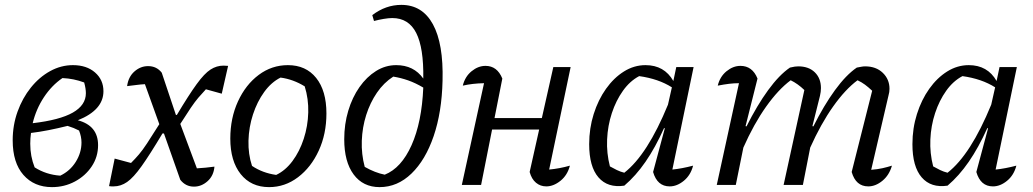

<svg xmlns="http://www.w3.org/2000/svg" viewBox="-20 -758 4236 787"><path d="M193 9Q120 9 76 -41Q32 -91 32 -183Q32 -245 52 -300.5Q72 -356 106.5 -399Q141 -442 185.5 -466.5Q230 -491 279 -491Q335 -491 369.5 -461Q404 -431 404 -384Q404 -307 299 -265Q382 -243 382 -163Q382 -115 356 -76Q330 -37 287 -14Q244 9 193 9ZM332 -376Q332 -395 325 -420Q282 -436 236 -438Q192 -408 160 -359.5Q128 -311 114 -253Q225 -266 278.5 -296.5Q332 -327 332 -376ZM104 -169Q104 -117 122 -72Q169 -42 227 -38Q267 -57 290.5 -94.5Q314 -132 314 -174Q314 -198 304 -223Q283 -234 257 -242Q217 -232 179 -224.5Q141 -217 107 -213Q104 -191 104 -169Z M859 -75Q856 -38 831 -15.5Q806 7 775 7Q741 7 719 -21L652 -211H646Q594 -124 560.5 -77Q527 -30 501 -12Q475 6 446 6Q442 6 437 6Q432 6 427 5L450 -108L517 -90Q535 -108 549.5 -125Q564 -142 582.5 -170Q601 -198 633 -249L574 -413Q556 -412 537.5 -409.5Q519 -407 501 -405Q506 -443 531 -465Q556 -487 587 -487Q622 -487 643 -460L701 -287H705Q754 -369 786 -413Q818 -457 843 -473Q868 -489 896 -489Q901 -489 905.5 -488.5Q910 -488 915 -488L889 -374L824 -392Q807 -374 793 -357.5Q779 -341 762 -316Q745 -291 719 -250L787 -68Q823 -70 859 -75Z M1083 9Q1009 9 966.5 -44.5Q924 -98 924 -190Q924 -274 955.5 -342.5Q987 -411 1040.5 -451Q1094 -491 1160 -491Q1234 -491 1276 -438.5Q1318 -386 1318 -293Q1318 -209 1286.5 -140.5Q1255 -72 1201.5 -31.5Q1148 9 1083 9ZM1112 -41Q1150 -59 1179 -98Q1208 -137 1225 -189Q1242 -241 1243.5 -297Q1245 -353 1229 -404Q1182 -433 1130 -440Q1092 -421 1063 -381Q1034 -341 1017 -289Q1000 -237 998.5 -181.5Q997 -126 1013 -78Q1056 -49 1112 -41Z M1536 9Q1468 9 1429.5 -43Q1391 -95 1391 -187Q1391 -249 1407.5 -304Q1424 -359 1453.5 -401Q1483 -443 1521.5 -467Q1560 -491 1604 -491Q1676 -491 1715 -436Q1717 -562 1686 -623Q1655 -684 1588 -684Q1573 -684 1552.5 -680.5Q1532 -677 1513 -672L1506 -696Q1561 -738 1625 -738Q1711 -738 1754.5 -658.5Q1798 -579 1794 -427Q1791 -298 1757.5 -200Q1724 -102 1666.5 -46.5Q1609 9 1536 9ZM1475 -74Q1517 -50 1557 -42Q1625 -69 1667 -163Q1709 -257 1715 -399Q1683 -418 1653 -428.5Q1623 -439 1592 -444Q1553 -419 1525 -378Q1497 -337 1481 -286.5Q1465 -236 1463 -181Q1461 -126 1475 -74Z M1873 0 1964 -417Q1916 -416 1877 -407Q1886 -444 1913 -466Q1940 -488 1970 -488Q2018 -488 2039 -436L2007 -274H2201L2248 -483H2319L2231 -63Q2274 -67 2316 -79Q2306 -40 2277.5 -17Q2249 6 2219 6Q2195 6 2177 -9Q2159 -24 2151 -53L2190 -227H1997L1952 0Z M2539 3Q2471 13 2433 -31Q2395 -75 2395 -167Q2395 -232 2413.5 -290.5Q2432 -349 2464 -394Q2496 -439 2537.5 -465Q2579 -491 2626 -491Q2703 -491 2740 -426L2752 -483H2823L2736 -63Q2756 -65 2777 -69Q2798 -73 2821 -79Q2811 -40 2783 -17Q2755 6 2725 6Q2674 6 2657 -53L2705 -232L2702 -233Q2666 -153 2626 -95Q2586 -37 2539 3ZM2480 -76Q2494 -68 2508.5 -61Q2523 -54 2539 -50Q2634 -124 2718 -329L2734 -400Q2679 -435 2600 -446Q2562 -426 2533.5 -386Q2505 -346 2488 -294.5Q2471 -243 2468.5 -186.5Q2466 -130 2480 -76Z M2918 0 3009 -417Q2989 -417 2968.5 -414.5Q2948 -412 2922 -407Q2931 -444 2958 -466Q2985 -488 3015 -488Q3064 -488 3085 -436L3036 -241L3040 -240Q3083 -326 3128.5 -388.5Q3174 -451 3218 -481Q3230 -484 3238 -485Q3246 -486 3252 -486Q3295 -486 3320 -461.5Q3345 -437 3345 -397Q3345 -382 3341 -365L3310 -241L3314 -240Q3357 -326 3402.5 -388.5Q3448 -451 3492 -481Q3503 -483 3511 -484.5Q3519 -486 3526 -486Q3571 -486 3598.5 -459.5Q3626 -433 3626 -394Q3626 -387 3625 -380.5Q3624 -374 3622 -367L3551 -62Q3577 -64 3597 -68.5Q3617 -73 3636 -79Q3625 -40 3597 -17Q3569 6 3539 6Q3488 6 3471 -53L3555 -386Q3539 -401 3525.5 -411Q3512 -421 3495 -429Q3445 -392 3395 -321.5Q3345 -251 3301 -153L3271 0H3192L3277 -389Q3250 -415 3221 -429Q3170 -391 3120 -320.5Q3070 -250 3027 -153L2996 0Z M3864 3Q3796 13 3758 -31Q3720 -75 3720 -167Q3720 -232 3738.5 -290.5Q3757 -349 3789 -394Q3821 -439 3862.5 -465Q3904 -491 3951 -491Q4028 -491 4065 -426L4077 -483H4148L4061 -63Q4081 -65 4102 -69Q4123 -73 4146 -79Q4136 -40 4108 -17Q4080 6 4050 6Q3999 6 3982 -53L4030 -232L4027 -233Q3991 -153 3951 -95Q3911 -37 3864 3ZM3805 -76Q3819 -68 3833.5 -61Q3848 -54 3864 -50Q3959 -124 4043 -329L4059 -400Q4004 -435 3925 -446Q3887 -426 3858.5 -386Q3830 -346 3813 -294.5Q3796 -243 3793.5 -186.5Q3791 -130 3805 -76Z"/></svg>

Font: Piazzolla
Style: Italic
Weight: 400
Italic angle: -11.3°
Designer: Juan Pablo del Peral
Foundry: Huerta Tipografica
Version: Version 1.330